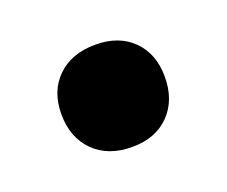

<svg xmlns="http://www.w3.org/2000/svg" viewBox="-47 -418 354 300"><g transform="rotate(-20 130.0 -268.0)"><path d="M131 -183Q91 -183 67.5 -206.5Q44 -230 44 -269Q44 -307 67.5 -330Q91 -353 131 -353Q170 -353 193 -330Q216 -307 216 -269Q216 -230 193 -206.5Q170 -183 131 -183Z"/></g></svg>

Font: Nunito ExtraBold
Style: Regular
Weight: 800
Designer: Vernon Adams
Foundry: Vernon Adams
Version: Version 3.602